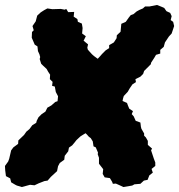

<svg xmlns="http://www.w3.org/2000/svg" viewBox="-48 -725 722 774"><path d="M40 29 20 23 14 20 -3 10 -7 -6 -24 -15 -27 -38 -28 -56 -15 -74 -11 -85 -3 -119 6 -131 25 -145 26 -159 49 -181 58 -194 71 -205 82 -220 98 -230 100 -238 107 -252 120 -265 135 -275 143 -291 159 -300 175 -314 184 -317 186 -337 177 -354 173 -376 162 -379 164 -395 153 -406 154 -424 146 -436 140 -447 126 -460 118 -468 112 -487 114 -495 111 -506 105 -519 103 -538 92 -545 80 -573 81 -596 88 -603 83 -620 96 -639 102 -662 116 -675 130 -684 143 -691 163 -688 197 -689 213 -686 219 -689 227 -676 251 -677 249 -658 264 -648 266 -637 282 -630 285 -612 283 -590 298 -579 289 -561 307 -546 304 -533 306 -525 313 -517 323 -506 331 -499 346 -488 357 -500 363 -507 378 -522 392 -531V-543L411 -554L422 -571L423 -583L438 -597L441 -629L459 -637L471 -654L479 -664L490 -668L503 -679L514 -685L528 -691L537 -699H555L585 -705L605 -697L614 -693L623 -680L638 -673L644 -660L640 -644L650 -637L654 -620L644 -590L633 -578L617 -554L612 -536L598 -524V-509L581 -504L574 -492L561 -472L560 -466L533 -439L529 -427L518 -416L498 -406L500 -394L486 -385L475 -369L467 -355L451 -338L448 -328L446 -318L464 -310L468 -299L473 -287L488 -277L483 -265L491 -256L499 -238L518 -231L520 -214L522 -206L533 -187V-178L540 -171L548 -157V-141L565 -126L561 -119L572 -86L578 -70V-56L563 -44L568 -29L554 -18L547 0L532 3L518 16L494 18L485 23L449 29L439 24L419 15L407 16L404 8L395 -7L374 -10L366 -24L368 -43L351 -65V-89L346 -103L347 -110L338 -131L329 -135L326 -155L318 -168L310 -174L303 -182L297 -188L287 -182L276 -175L260 -160L253 -151L243 -139L230 -130L227 -115L213 -97L211 -81L193 -68L186 -55L182 -35L157 -12L144 3L131 5L108 14L91 22L73 20Z"/></svg>

Font: Winky Rough Black
Style: Italic
Weight: 900
Italic angle: -8.97852°
Designer: Simon Atzbach
Foundry: typofactur
Version: Version 1.206; ttfautohint (v1.8.4.7-5d5b)